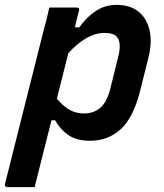

<svg xmlns="http://www.w3.org/2000/svg" viewBox="-53 -567 673 787"><path d="M149 -536H263Q268 -536 270.5 -532.5Q273 -529 271 -525Q262 -491 254 -455H272Q301 -496 339 -521.5Q377 -547 425 -547Q481 -547 515 -519Q549 -491 560 -443Q571 -395 556 -333L522 -197Q494 -85 442 -37.5Q390 10 316 10Q261 10 227 -13.5Q193 -37 173 -74H158Q141 -6 123.5 62.5Q106 131 89 200H-24Q-28 200 -31 196.5Q-34 193 -33 189Q6 33 45.5 -123.5Q85 -280 124 -435Q132 -463 138 -488Q144 -513 149 -536ZM375 -432Q303 -432 227 -349Q215 -302 203.5 -255.5Q192 -209 180 -162Q209 -129 234.5 -115.5Q260 -102 292 -102Q332 -102 359 -126Q386 -150 399 -203L433 -340Q446 -396 424 -418Q411 -432 375 -432Z"/></svg>

Font: Recursive Mn Lnr St SmB
Style: Italic
Weight: 600
Italic angle: -15°
Monospace: yes
Version: Version 1.079;hotconv 1.0.112;makeotfexe 2.5.65598; ttfautoh